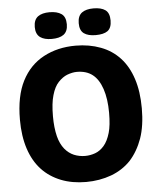

<svg xmlns="http://www.w3.org/2000/svg" viewBox="-58 -903 798 966"><g transform="rotate(-5 341.0 -419.5)"><path d="M450 -718Q412 -718 391 -733Q370 -748 370 -785Q370 -822 392 -838Q413 -853 450 -853Q489 -853 510 -838Q531 -823 531 -785Q531 -747 510 -732Q490 -718 450 -718ZM228 -718Q191 -718 170 -733Q148 -749 148 -785Q148 -822 170 -838Q191 -853 228 -853Q266 -853 288 -838Q310 -823 310 -785Q310 -749 288 -733Q267 -718 228 -718ZM338 14Q268 14 212 -8Q154 -31 115 -73Q75 -116 54 -180Q33 -244 33 -327Q33 -446 72 -522Q111 -598 182 -636Q253 -674 344 -674Q413 -674 471 -652Q527 -631 567 -588Q607 -545 628 -480Q649 -416 649 -331Q649 -243 627 -180Q604 -116 564 -72Q524 -30 466 -8Q406 14 338 14ZM344 -117Q370 -117 395 -126Q420 -135 440 -158Q460 -181 472 -222Q483 -259 483 -323Q483 -393 466 -444Q449 -494 418 -518Q387 -542 339 -542Q317 -542 290 -532Q267 -523 245 -500Q224 -478 212 -436Q200 -396 200 -330Q200 -272 211 -228Q221 -189 242 -163Q262 -139 288 -128Q315 -117 344 -117Z"/></g></svg>

Font: Bricolage Grotesque 36pt ExtraBold
Style: Regular
Weight: 800
Designer: Mathieu Triay
Foundry: Atelier Triay
Version: Version 1.000;gftools[0.9.30]